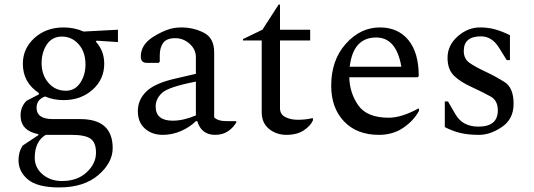

<svg xmlns="http://www.w3.org/2000/svg" viewBox="-20 -580 2335 840"><path d="M258 -142Q214 -142 177 -158Q140 -144 140 -109Q140 -59 211 -59H331Q473 -59 473 68Q473 132 410 186Q347 240 239 240Q144 240 102.5 205.5Q61 171 61 121Q61 84 79 57L148 11V7Q70 -8 70 -75Q70 -113 96 -139L150 -167V-173Q80 -219 80 -301Q80 -368 131 -414Q182 -460 258 -460Q305 -460 346 -442L496 -450V-396L403 -402L399 -398Q436 -358 436 -301Q436 -233 385 -187.5Q334 -142 258 -142ZM268 -183Q308 -183 331 -217.5Q354 -252 354 -298Q354 -353 324 -386.5Q294 -420 251 -420Q208 -420 185 -385.5Q162 -351 162 -304Q162 -252 192 -217.5Q222 -183 268 -183ZM132 110Q132 154 166.5 183Q201 212 251 212Q318 212 359 174Q400 136 400 88Q400 44 376.5 27Q353 10 292 10H185Q182 10 180 10Q132 39 132 110Z M692 10Q645 10 614 -17.5Q583 -45 583 -94Q583 -143 619.5 -179Q656 -215 742 -235L837 -257V-330Q837 -364 809.5 -388.5Q782 -413 747 -413Q709 -413 694 -392.5Q679 -372 679 -338V-310L674 -305H622Q596 -305 596 -333Q596 -384 649 -418Q677 -436 707.5 -448Q738 -460 773 -460Q826 -460 871.5 -437Q917 -414 917 -351V-67Q932 -50 973 -50H1011L1014 -48V-45Q1002 -23 978.5 -6.5Q955 10 921 10Q861 10 843 -50H837Q811 -24 772.5 -7Q734 10 692 10ZM661 -114Q661 -52 736 -52Q782 -52 837 -75V-223Q718 -200 689.5 -174Q661 -148 661 -114Z M1233 10Q1189 10 1157 -16Q1125 -42 1125 -89V-403H1043V-409L1128 -450L1199 -560H1205V-450H1337V-403H1205V-106Q1205 -80 1228 -68Q1251 -56 1282 -56Q1318 -56 1346 -63H1349V-53Q1339 -30 1309.5 -10Q1280 10 1233 10Z M1638 10Q1541 10 1485 -49Q1429 -108 1429 -205Q1429 -317 1493 -388.5Q1557 -460 1642 -460Q1721 -460 1766.5 -405Q1812 -350 1812 -247L1807 -242H1508Q1510 -172 1548 -118.5Q1586 -65 1681 -65Q1736 -65 1810 -105H1813V-95Q1790 -52 1744.5 -21Q1699 10 1638 10ZM1626 -416Q1525 -416 1510 -288H1736Q1714 -416 1626 -416Z M2076 10Q2029 10 1995 2Q1961 -6 1926 -24V-136H1940L1972 -81Q2003 -26 2073 -26Q2158 -26 2158 -97Q2158 -140 2127 -157.5Q2096 -175 2044 -199Q1993 -222 1965.5 -249.5Q1938 -277 1938 -327Q1938 -382 1982.5 -421Q2027 -460 2080 -460Q2117 -460 2148 -451Q2179 -442 2211 -426V-317H2197L2164 -370Q2133 -421 2084 -421Q2009 -421 2009 -357Q2009 -323 2033.5 -305.5Q2058 -288 2105 -266Q2148 -246 2187.5 -221Q2227 -196 2227 -126Q2227 -59 2176 -24.5Q2125 10 2076 10Z"/></svg>

Font: Spectral
Style: Regular
Weight: 400
Designer: Jean-Baptiste Levee
Foundry: Production Type
Version: Version 1.002